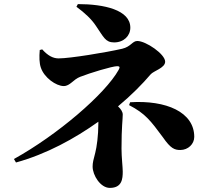

<svg xmlns="http://www.w3.org/2000/svg" viewBox="-20 -846 1040 937"><path d="M360 -826 353 -813C394 -783 427 -752 448 -720C486 -665 494 -639 537 -639C584 -639 616 -671 616 -711C616 -798 487 -826 360 -826ZM615 -347 610 -333C689 -292 715 -257 775 -176C813 -121 832 -114 860 -114C898 -114 928 -143 928 -178C928 -299 791 -358 615 -347ZM460 -244C460 -184 452 -128 445 -101C436 -66 432 -53 432 -33C432 9 470 71 516 71C576 71 579 26 579 -9C579 -30 573 -79 573 -121C573 -227 579 -263 579 -287C579 -300 570 -314 556 -327C622 -382 676 -437 715 -483C729 -500 786 -514 786 -545C786 -582 692 -646 650 -646C626 -646 619 -618 576 -608C497 -590 322 -561 266 -561C238 -561 213 -575 186 -605L174 -602C171 -568 172 -537 179 -517C195 -467 254 -426 291 -426C322 -426 337 -458 371 -471C419 -490 528 -523 552 -523C565 -523 566 -518 559 -505C493 -387 261 -188 48 -70L58 -53C207 -94 345 -170 460 -252Z"/></svg>

Font: Noto Serif CJK SC Black
Style: Regular
Weight: 900
Designer: Ryoko NISHIZUKA 西塚涼子 (kana & ideographs); Frank Grießhammer (Latin, Greek & Cyrillic); Wenlong ZHANG 张文龙 (bopomofo); San
Foundry: Adobe
Version: Version 2.001;hotconv 1.1.0;makeotfexe 2.6.0